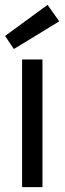

<svg xmlns="http://www.w3.org/2000/svg" viewBox="-20 -771 266 791"><path d="M71 0V-526H155V0ZM37 -569 1 -623 176 -751 224 -683Z"/></svg>

Font: DM Sans 9pt
Style: Regular
Weight: 400
Designer: Colophon Foundry, Jonny Pinhorn
Foundry: Colophon Foundry
Version: Version 4.004;gftools[0.9.30]